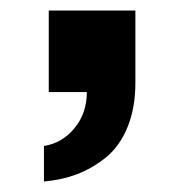

<svg xmlns="http://www.w3.org/2000/svg" viewBox="-20 -176 352 367"><path d="M64 170.9V103Q98.6 97.7 122.3 69.1Q146 40.5 146 0H73.2V-155.8H238.8V-18.1Q238.8 30.8 223.6 67.4Q208.5 104 182.4 125Q156.2 146 127.2 157Q98.1 168 64 170.9Z"/></svg>

Font: Archivo Expanded SemiBold
Style: Regular
Weight: 600
Width: 7
Designer: Hector Gatti
Foundry: Omnibus-Type
Version: Version 2.001